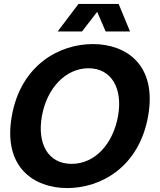

<svg xmlns="http://www.w3.org/2000/svg" viewBox="-20 -940 813 976"><path d="M322 16C492 16 687 -90 733 -350C779 -610 622 -716 452 -716C282 -716 86 -610 40 -350C-6 -90 152 16 322 16ZM193 -350C218 -490 312 -593 430 -593C547 -593 605 -490 580 -350C555 -210 464 -107 344 -107C224 -107 168 -210 193 -350ZM273 -780H397L474 -880L517 -780H641L583 -920H379Z"/></svg>

Font: Uncut Sans
Style: Bold Italic
Weight: 700
Italic angle: -10°
Designer: Kasper Nordkvist
Foundry: Uncut Type
Version: Version 1.111;FEAKit 1.0